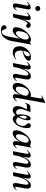

<svg xmlns="http://www.w3.org/2000/svg" viewBox="1631 -2397 1047 4349"><g transform="rotate(90 2154.5 -222.5)"><path d="M106 9Q73 9 63 -16Q53 -41 63 -89L104 -297Q114 -346 89 -346Q79 -346 64.5 -336Q50 -326 32 -306Q28 -302 24 -306.5Q20 -311 23 -315Q59 -358 88 -376.5Q117 -395 145 -395Q177 -395 187 -372.5Q197 -350 189 -309L147 -89Q142 -61 147 -51.5Q152 -42 160 -42Q171 -42 184 -52Q197 -62 213 -77Q217 -81 221 -77Q225 -73 221 -69Q190 -32 163 -11.5Q136 9 106 9ZM173 -499Q147 -499 131.5 -514Q116 -529 116 -557Q116 -581 131.5 -596Q147 -611 173 -611Q199 -611 213.5 -596Q228 -581 228 -557Q228 -499 173 -499Z M380 -12 370 -13Q380 -66 393 -120.5Q406 -175 421.5 -224Q437 -273 456 -311.5Q475 -350 497 -372.5Q519 -395 544 -395Q560 -395 577 -386.5Q594 -378 605 -364Q616 -350 613 -333Q612 -320 600 -306Q588 -292 569 -292Q554 -292 543 -299.5Q532 -307 522.5 -314.5Q513 -322 502 -322Q491 -322 477 -300.5Q463 -279 448.5 -244Q434 -209 420.5 -167.5Q407 -126 396.5 -85Q386 -44 380 -12ZM324 8Q305 8 298 5.5Q291 3 291 0Q291 -4 297 -26Q303 -48 307 -74L348 -297Q351 -314 350 -324.5Q349 -335 344.5 -340.5Q340 -346 332 -346Q323 -346 308.5 -336Q294 -326 275 -306Q271 -302 267 -306.5Q263 -311 267 -315Q303 -358 332 -376.5Q361 -395 389 -395Q411 -395 422 -385Q433 -375 435.5 -356Q438 -337 433 -309L380 -12Q377 8 324 8Z M672 281Q614 281 580 257.5Q546 234 553 195Q558 174 572.5 164Q587 154 603 154Q623 154 632 165Q641 176 644.5 192Q648 208 652.5 223.5Q657 239 668 250Q679 261 703 261Q725 261 745.5 245.5Q766 230 784.5 185.5Q803 141 819 56L869 -229L890 -246Q866 -164 828 -106Q790 -48 747 -17.5Q704 13 663 13Q629 13 609.5 -11.5Q590 -36 598 -91Q605 -142 632.5 -195.5Q660 -249 700.5 -295.5Q741 -342 786.5 -370.5Q832 -399 874 -399Q894 -399 915 -391.5Q936 -384 951.5 -367.5Q967 -351 969 -324L909 -357Q926 -359 944.5 -373Q963 -387 976 -407Q978 -410 983.5 -408Q989 -406 988 -404L910 33Q888 151 825.5 216Q763 281 672 281ZM727 -60Q751 -60 775 -79Q799 -98 819.5 -128Q840 -158 854.5 -191.5Q869 -225 874 -253Q882 -298 868 -324Q854 -350 822 -350Q791 -350 764.5 -327Q738 -304 719 -264Q700 -224 691 -172Q681 -109 693 -84.5Q705 -60 727 -60Z M1165 12Q1107 12 1074.5 -17Q1042 -46 1032.5 -91Q1023 -136 1032 -185Q1040 -224 1061 -262.5Q1082 -301 1114 -331.5Q1146 -362 1187 -380.5Q1228 -399 1275 -399Q1316 -399 1336.5 -385Q1357 -371 1355 -345Q1352 -319 1328 -295Q1304 -271 1264.5 -252Q1225 -233 1176.5 -219.5Q1128 -206 1078 -201L1080 -214Q1151 -225 1199 -250.5Q1247 -276 1254 -324Q1258 -346 1249.5 -359Q1241 -372 1223 -372Q1200 -372 1181.5 -351.5Q1163 -331 1149.5 -296Q1136 -261 1129 -218Q1121 -167 1128 -125Q1135 -83 1159 -57.5Q1183 -32 1224 -32Q1243 -32 1267.5 -39Q1292 -46 1314 -63Q1316 -65 1319.5 -61Q1323 -57 1321 -55Q1283 -18 1242.5 -3Q1202 12 1165 12Z M1701 9Q1668 9 1658.5 -16Q1649 -41 1658 -89L1687 -248Q1705 -342 1660 -342Q1632 -342 1601 -304Q1570 -266 1543 -192.5Q1516 -119 1498 -12L1480 -13Q1500 -132 1534.5 -218.5Q1569 -305 1614.5 -352Q1660 -399 1711 -399Q1753 -399 1770 -367Q1787 -335 1775 -267L1742 -89Q1737 -61 1741.5 -51.5Q1746 -42 1755 -42Q1766 -42 1779 -52Q1792 -62 1808 -77Q1811 -81 1815 -77Q1819 -73 1816 -69Q1785 -32 1758 -11.5Q1731 9 1701 9ZM1442 8Q1423 8 1416 5.5Q1409 3 1409 0Q1409 -4 1414.5 -26Q1420 -48 1424 -74L1465 -297Q1474 -346 1450 -346Q1440 -346 1425.5 -336Q1411 -326 1392 -306Q1389 -302 1385 -306.5Q1381 -311 1384 -315Q1420 -358 1449 -376.5Q1478 -395 1506 -395Q1538 -395 1548 -372.5Q1558 -350 1550 -309L1498 -12Q1493 8 1442 8Z M1945 13Q1919 13 1896 -0.5Q1873 -14 1862 -44.5Q1851 -75 1860 -126Q1870 -180 1898 -229Q1926 -278 1965 -316.5Q2004 -355 2047 -377Q2090 -399 2131 -399Q2164 -399 2189.5 -383Q2215 -367 2217 -332L2167 -246Q2138 -171 2102.5 -112.5Q2067 -54 2027.5 -20.5Q1988 13 1945 13ZM1995 -57Q2023 -57 2048.5 -78.5Q2074 -100 2094.5 -132.5Q2115 -165 2129 -199.5Q2143 -234 2147 -260Q2155 -305 2131.5 -327.5Q2108 -350 2076 -350Q2029 -350 1995.5 -305.5Q1962 -261 1948 -180Q1938 -116 1951 -86.5Q1964 -57 1995 -57ZM2159 9Q2125 9 2116 -16Q2107 -41 2115 -89L2207 -589Q2215 -637 2202.5 -647Q2190 -657 2149 -637Q2145 -636 2143 -642Q2141 -648 2145 -649L2300 -725Q2305 -727 2309 -723Q2313 -719 2312 -717L2200 -89Q2195 -61 2199.5 -51.5Q2204 -42 2212 -42Q2223 -42 2236 -52Q2249 -62 2265 -77Q2269 -81 2273 -77Q2277 -73 2273 -69Q2242 -32 2215 -11.5Q2188 9 2159 9Z M2476 13Q2441 13 2418.5 -4.5Q2396 -22 2387 -54Q2378 -86 2385 -130Q2391 -167 2407.5 -206Q2424 -245 2446 -282Q2455 -297 2454.5 -303.5Q2454 -310 2443 -310H2395Q2371 -310 2356.5 -305.5Q2342 -301 2333.5 -291.5Q2325 -282 2320 -267Q2318 -263 2312 -264Q2306 -265 2308 -270Q2323 -313 2335.5 -338.5Q2348 -364 2366 -375.5Q2384 -387 2413 -387H2506Q2514 -387 2516 -385Q2518 -383 2514 -375Q2495 -330 2476.5 -277.5Q2458 -225 2453 -189Q2444 -131 2465.5 -97.5Q2487 -64 2526 -64Q2550 -64 2573 -82Q2596 -100 2616 -128.5Q2636 -157 2649.5 -189Q2663 -221 2667 -249Q2672 -279 2663.5 -291Q2655 -303 2639 -303Q2627 -303 2617 -295Q2607 -287 2602 -262Q2596 -234 2600.5 -200Q2605 -166 2620 -135Q2635 -104 2660.5 -84Q2686 -64 2722 -64Q2747 -64 2770.5 -80.5Q2794 -97 2810.5 -127.5Q2827 -158 2831 -199Q2834 -223 2830.5 -239Q2827 -255 2819 -268.5Q2811 -282 2798 -296Q2788 -307 2780 -319Q2772 -331 2772 -347Q2772 -373 2788.5 -384.5Q2805 -396 2827 -396Q2848 -396 2861 -385.5Q2874 -375 2879 -347.5Q2884 -320 2879 -270Q2874 -213 2854 -161.5Q2834 -110 2805 -71Q2776 -32 2741.5 -9.5Q2707 13 2673 13Q2641 13 2618.5 -7Q2596 -27 2583.5 -62.5Q2571 -98 2569.5 -147.5Q2568 -197 2578 -255Q2587 -303 2599 -333.5Q2611 -364 2627.5 -378Q2644 -392 2664 -392Q2691 -392 2700.5 -368Q2710 -344 2702 -294Q2694 -237 2672 -182.5Q2650 -128 2618.5 -83.5Q2587 -39 2550.5 -13Q2514 13 2476 13Z M2998 13Q2964 13 2944.5 -11.5Q2925 -36 2933 -91Q2940 -142 2967.5 -195.5Q2995 -249 3035.5 -295.5Q3076 -342 3121.5 -370.5Q3167 -399 3209 -399Q3229 -399 3250 -391.5Q3271 -384 3286.5 -367.5Q3302 -351 3304 -324L3244 -357Q3261 -359 3279.5 -373Q3298 -387 3311 -407Q3313 -410 3318.5 -408Q3324 -406 3323 -404L3265 -89Q3256 -42 3276 -42Q3286 -42 3300 -51.5Q3314 -61 3330 -77Q3333 -80 3337 -76Q3341 -72 3338 -69Q3307 -32 3279.5 -11.5Q3252 9 3226 9Q3194 9 3182.5 -14.5Q3171 -38 3179 -89L3204 -229L3225 -246Q3201 -164 3163 -106Q3125 -48 3082 -17.5Q3039 13 2998 13ZM3062 -60Q3086 -60 3110 -79Q3134 -98 3154.5 -128Q3175 -158 3189.5 -191.5Q3204 -225 3209 -253Q3217 -298 3203 -324Q3189 -350 3159 -350Q3131 -350 3104 -327Q3077 -304 3056 -264Q3035 -224 3026 -172Q3016 -109 3028 -84.5Q3040 -60 3062 -60Z M3698 9Q3665 9 3655.5 -16Q3646 -41 3655 -89L3684 -248Q3702 -342 3657 -342Q3629 -342 3598 -304Q3567 -266 3540 -192.5Q3513 -119 3495 -12L3477 -13Q3497 -132 3531.5 -218.5Q3566 -305 3611.5 -352Q3657 -399 3708 -399Q3750 -399 3767 -367Q3784 -335 3772 -267L3739 -89Q3734 -61 3738.5 -51.5Q3743 -42 3752 -42Q3763 -42 3776 -52Q3789 -62 3805 -77Q3808 -81 3812 -77Q3816 -73 3813 -69Q3782 -32 3755 -11.5Q3728 9 3698 9ZM3439 8Q3420 8 3413 5.5Q3406 3 3406 0Q3406 -4 3411.5 -26Q3417 -48 3421 -74L3462 -297Q3471 -346 3447 -346Q3437 -346 3422.5 -336Q3408 -326 3389 -306Q3386 -302 3382 -306.5Q3378 -311 3381 -315Q3417 -358 3446 -376.5Q3475 -395 3503 -395Q3535 -395 3545 -372.5Q3555 -350 3547 -309L3495 -12Q3490 8 3439 8Z M4173 9Q4140 9 4130.5 -16Q4121 -41 4130 -89L4159 -248Q4177 -342 4132 -342Q4104 -342 4073 -304Q4042 -266 4015 -192.5Q3988 -119 3970 -12L3952 -13Q3972 -132 4006.5 -218.5Q4041 -305 4086.5 -352Q4132 -399 4183 -399Q4225 -399 4242 -367Q4259 -335 4247 -267L4214 -89Q4209 -61 4213.5 -51.5Q4218 -42 4227 -42Q4238 -42 4251 -52Q4264 -62 4280 -77Q4283 -81 4287 -77Q4291 -73 4288 -69Q4257 -32 4230 -11.5Q4203 9 4173 9ZM3914 8Q3895 8 3888 5.5Q3881 3 3881 0Q3881 -4 3886.5 -26Q3892 -48 3896 -74L3937 -297Q3946 -346 3922 -346Q3912 -346 3897.5 -336Q3883 -326 3864 -306Q3861 -302 3857 -306.5Q3853 -311 3856 -315Q3892 -358 3921 -376.5Q3950 -395 3978 -395Q4010 -395 4020 -372.5Q4030 -350 4022 -309L3970 -12Q3965 8 3914 8Z"/></g></svg>

Font: Cormorant Infant Light
Style: Bold Italic
Weight: 700
Italic angle: -10°
Version: Version 4.001